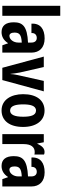

<svg xmlns="http://www.w3.org/2000/svg" viewBox="834 -1634 810 2519"><g transform="rotate(90 1239.5 -375.0)"><path d="M57 0H188V-760H57Z M402 10C459 10 509 -16 546 -74H549L575 0H671V-381C671 -487 605 -555 485 -555C361 -555 284 -498 291 -382H414C411 -429 441 -452 478 -452C517 -452 539 -426 539 -381V-337C325 -327 273 -267 273 -150C273 -43 319 10 402 10ZM451 -93C427 -93 408 -113 408 -159C408 -223 435 -250 539 -255V-209C539 -146 498 -93 451 -93Z M870 0H1031L1179 -544H1042L965 -199C957 -168 953 -126 952 -106H950C948 -131 938 -200 932 -229L860 -544H723Z M1430 10C1564 10 1646 -95 1646 -273C1646 -445 1563 -554 1432 -554C1296 -554 1216 -449 1216 -273C1216 -117 1288 10 1430 10ZM1431 -102C1366 -102 1350 -182 1350 -273C1350 -363 1365 -442 1431 -442C1497 -442 1512 -364 1512 -273C1512 -159 1485 -102 1431 -102Z M1740 0H1871V-280C1871 -374 1908 -425 1975 -425C1988 -425 2000 -423 2008 -421V-547C2000 -552 1987 -554 1975 -554C1930 -554 1897 -526 1867 -459H1863L1847 -544H1740Z M2158 10C2215 10 2265 -16 2302 -74H2305L2331 0H2427V-381C2427 -487 2361 -555 2241 -555C2117 -555 2040 -498 2047 -382H2170C2167 -429 2197 -452 2234 -452C2273 -452 2295 -426 2295 -381V-337C2081 -327 2029 -267 2029 -150C2029 -43 2075 10 2158 10ZM2207 -93C2183 -93 2164 -113 2164 -159C2164 -223 2191 -250 2295 -255V-209C2295 -146 2254 -93 2207 -93Z"/></g></svg>

Font: Kathrein 77 Bold Condensed
Style: Regular
Weight: 700
Width: 3
Designer: Lazydogs Typefoundry, based on Open Sans by Ascender Corporation
Foundry: Lazydogs Typefoundry
Version: Version 1.003;PS 001.003;hotconv 1.0.88;makeotf.lib2.5.64775